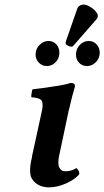

<svg xmlns="http://www.w3.org/2000/svg" viewBox="-20 -804 453 834"><path d="M236.8 -127Q230.5 -98.6 235.8 -80.1Q239.7 -72.3 241.2 -70.8Q248 -60.1 263.2 -60.1Q291.5 -60.1 312 -74.2Q317.4 -68.4 319.6 -65.2Q321.8 -62 323.7 -56.4Q325.7 -50.8 323.2 -45.9Q304.2 -23.9 266.6 -7.1Q229 9.8 192.9 9.8Q166 9.8 145 -2Q124 -13.7 113.8 -37.1Q106.9 -63.5 115.2 -105Q119.1 -120.1 120.1 -129.9L160.2 -314Q162.1 -320.3 164.1 -333Q167.5 -361.3 158.2 -370.1Q148.9 -378.9 116.2 -381.8Q115.2 -386.2 117.2 -398.9Q119.1 -411.6 121.1 -416Q152.3 -418.9 236.8 -432.1Q271 -438 287.1 -443.8Q296.9 -443.8 301.8 -439.5Q306.6 -435.1 305.2 -426.8Q292 -382.8 282.2 -337.9Q281.7 -335 280 -329.3Q278.3 -323.7 277.8 -320.8ZM344.2 -784.2Q356.4 -784.2 375 -772.2Q393.6 -760.3 400.9 -747.1Q404.8 -743.2 404.8 -735.8Q404.8 -729 402.8 -726.1Q402.3 -725.1 401.4 -723.6Q400.4 -722.2 399.9 -721.2L301.8 -608.9Q295.9 -601.1 291 -601.1Q284.2 -601.1 274.7 -605.7Q265.1 -610.4 265.1 -615.2Q265.1 -621.1 266.1 -624L315.9 -767.1L318.8 -772.9Q328.6 -784.2 344.2 -784.2ZM310.1 -570.8Q311.5 -593.8 327.6 -609.9Q343.8 -626 365.2 -626Q386.7 -626 400.6 -609.9Q414.6 -593.8 413.1 -570.8Q411.6 -548.8 395.3 -533Q378.9 -517.1 357.9 -517.1Q335.9 -517.1 322.3 -532.7Q308.6 -548.3 310.1 -570.8ZM134.8 -570.8Q136.2 -593.8 152.8 -609.9Q169.4 -626 190.9 -626Q212.4 -626 225.8 -610.1Q239.3 -594.2 237.8 -570.8Q236.3 -548.3 220.5 -532.7Q204.6 -517.1 183.1 -517.1Q162.1 -517.1 147.7 -533Q133.3 -548.8 134.8 -570.8Z"/></svg>

Font: Common Serif
Style: Bold Italic
Weight: 700
Italic angle: -12°
Designer: Philipp H. Poll, Khaled Hosny
Foundry: Stefan Peev, Context Ltd.
Version: Version 1.026